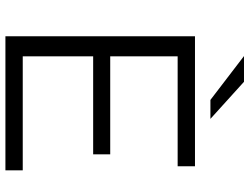

<svg xmlns="http://www.w3.org/2000/svg" viewBox="-126 -795 921 709"><g transform="rotate(90 334.5 -440.5)"><path d="M114 0V-700H594V-636H188V-387H550V-324H188V-64H609V0ZM349 -757 187 -881H282L419 -757Z"/></g></svg>

Font: Montserrat
Style: Regular
Weight: 400
Designer: Julieta Ulanovsky
Foundry: Julieta Ulanovsky
Version: Version 9.000; ttfautohint (v1.8.4.7-5d5b)